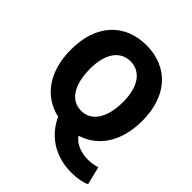

<svg xmlns="http://www.w3.org/2000/svg" viewBox="-255 -922 1297 1297"><g transform="rotate(45 393.0 -274.0)"><path d="M393 -132C295 -132 235 -221 235 -376C235 -520 295 -605 393 -605C491 -605 552 -520 552 -376C552 -221 491 -132 393 -132ZM641 210C700 210 748 200 777 185L745 55C722 63 693 69 661 69C601 69 534 50 500 -1C643 -45 734 -178 734 -376C734 -619 596 -758 393 -758C190 -758 52 -620 52 -376C52 -166 154 -29 312 6C366 125 479 210 641 210Z"/></g></svg>

Font: Noto Sans HK Black
Style: Regular
Weight: 900
Designer: Ryoko NISHIZUKA 西塚涼子 (kana, bopomofo & ideographs); Paul D. Hunt (Latin, Greek & Cyrillic); Sandoll Communications 산돌커뮤니
Foundry: Adobe
Version: Version 2.004;hotconv 1.0.118;makeotfexe 2.5.65603